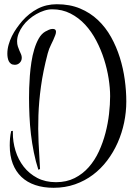

<svg xmlns="http://www.w3.org/2000/svg" viewBox="-20 -703 644 904"><path d="M574.7 -225.1Q574.7 -175.8 564.5 -126.2Q554.2 -76.7 534.2 -31.5Q514.2 13.7 484.9 52.5Q455.6 91.3 417.7 119.9Q379.9 148.4 333.3 164.8Q286.6 181.2 232.4 181.2Q184.1 181.2 145.8 168.2Q107.4 155.3 80.8 129.9Q54.2 104.5 40 67.4Q25.9 30.3 25.9 -18.1Q25.9 -35.2 27.3 -52.2Q28.8 -69.3 32.7 -85.9L40.5 -86.9V-80.1Q40 -35.6 53 6.6Q65.9 48.8 91.6 81.8Q117.2 114.7 155.5 134.8Q193.8 154.8 243.7 154.8Q293 154.8 331.3 135.5Q369.6 116.2 397.9 84Q426.3 51.8 445.6 10Q464.8 -31.7 476.6 -76.9Q488.3 -122.1 493.4 -166.7Q498.5 -211.4 498.5 -250Q498.5 -288.1 491.5 -333.3Q484.4 -378.4 470 -423.8Q455.6 -469.2 433.3 -511.7Q411.1 -554.2 380.9 -586.9Q350.6 -619.6 311.8 -639.4Q272.9 -659.2 225.6 -659.2Q207.5 -659.2 188.5 -653.1Q169.4 -647 150.9 -636.5Q132.3 -626 116 -611.8Q99.6 -597.7 87.4 -580.8Q75.2 -564 67.9 -545.7Q60.5 -527.3 60.5 -508.8Q60.5 -495.1 64 -484.4Q67.4 -473.6 71.5 -464.6Q75.7 -455.6 79.1 -447.5Q82.5 -439.5 82.5 -431.2Q82.5 -417 73 -407.5Q63.5 -397.9 49.8 -397.9Q38.6 -397.9 31.7 -402.8Q24.9 -407.7 21.2 -415.3Q17.6 -422.9 16.1 -432.1Q14.6 -441.4 14.6 -450.2Q14.6 -471.2 20.5 -492.2Q26.4 -513.2 36.1 -533Q45.9 -552.7 58.6 -570.6Q71.3 -588.4 84.5 -604Q116.7 -640.6 157.2 -661.9Q197.8 -683.1 247.6 -683.1Q308.6 -683.1 356.7 -663.1Q404.8 -643.1 441.2 -608.6Q477.5 -574.2 502.9 -528.6Q528.3 -482.9 544.2 -432.1Q560.1 -381.3 567.4 -328.1Q574.7 -274.9 574.7 -225.1ZM243.7 -553.2Q243.7 -548.3 242.4 -544.2Q241.2 -540 239.7 -536.1Q231.4 -514.2 220.9 -493.9Q210.4 -473.6 204.6 -451.2Q182.6 -367.2 172.9 -295.9Q163.1 -224.6 160.9 -159.9Q158.7 -95.2 161.6 -33.4Q164.6 28.3 168.5 92.8L160.6 96.2Q147.9 57.1 139.4 14.9Q130.9 -27.3 125.7 -70.8Q120.6 -114.3 118.7 -157.7Q116.7 -201.2 116.7 -242.2Q116.7 -261.2 117.4 -288.6Q118.2 -315.9 120.6 -347.2Q123 -378.4 127.9 -410.6Q132.8 -442.9 141.4 -471.2Q149.9 -499.5 162.4 -521.5Q174.8 -543.5 192.9 -554.2Q201.2 -558.6 210 -562.7Q218.8 -566.9 228.5 -566.9Q243.7 -566.9 243.7 -553.2Z"/></svg>

Font: Montez
Style: Regular
Weight: 400
Designer: Astigmatic (AOETI)
Foundry: Astigmatic (AOETI)
Version: Version 1.001